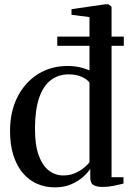

<svg xmlns="http://www.w3.org/2000/svg" viewBox="-20 -838 592 870"><path d="M228.5 11Q185.5 11 148.5 -5Q111.5 -21 84 -53.2Q56.5 -85.5 41 -133.2Q25.5 -181 25.5 -244.5Q25.5 -332 59 -398.2Q92.5 -464.5 151.5 -501.8Q210.5 -539 286 -539Q317.5 -539 343.8 -532.8Q370 -526.5 385.5 -519V-760.5L304 -771V-796.5L456.5 -818.5H472L485.5 -807V-35H539.5V-6Q522.5 -1.5 496.2 3.8Q470 9 444.5 9Q418 9 403.5 0.5Q389 -8 389 -34.5V-73Q378 -55.5 355.8 -35.8Q333.5 -16 301.5 -2.5Q269.5 11 228.5 11ZM266.5 -43Q295 -43 318.2 -52.8Q341.5 -62.5 358.8 -76.5Q376 -90.5 385.5 -102.5V-463.5Q376.5 -477.5 351.5 -489.2Q326.5 -501 291.5 -501Q244 -501 209.8 -474.5Q175.5 -448 157.2 -394.2Q139 -340.5 138.5 -258Q138 -182 155.2 -134.5Q172.5 -87 201.8 -65Q231 -43 266.5 -43ZM239.5 -672H541V-630.5H239.5Z"/></svg>

Font: Merriweather 96pt
Style: Regular
Weight: 400
Version: Version 2.100